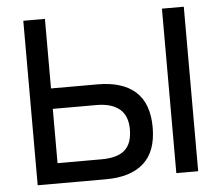

<svg xmlns="http://www.w3.org/2000/svg" viewBox="-51 -757 937 814"><g transform="rotate(-5 418.0 -350.0)"><path d="M77 0V-700H169V-404H367Q473 -404 528.5 -354Q584 -304 584 -202Q584 -100 528.5 -50Q473 0 367 0ZM169 -86H356Q424 -86 455.5 -114Q487 -142 487 -202Q487 -261 452.5 -289Q418 -317 356 -317H169ZM667 0V-700H760V0Z"/></g></svg>

Font: Zen Kaku Gothic Antique Medium
Style: Regular
Weight: 500
Designer: Yoshimichi Ohira
Foundry: Positype
Version: Version 1.002